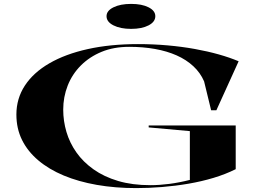

<svg xmlns="http://www.w3.org/2000/svg" viewBox="-20 -949 1320 984"><path d="M742 -296V-306H1188V-82Q1136 -56 1074.5 -37.5Q1013 -19 946 -7.5Q879 4 810.5 9.5Q742 15 678 15Q570 15 476 -1.5Q382 -18 306.5 -49.5Q231 -81 176.5 -127Q122 -173 93 -231.5Q64 -290 64 -362Q64 -444 107.5 -510.5Q151 -577 233 -624.5Q315 -672 430 -697.5Q545 -723 687 -723Q765 -723 838.5 -716.5Q912 -710 978.5 -698Q1045 -686 1101.5 -670Q1158 -654 1203 -635L1089 -384H1062L1026 -532Q1007 -576 971 -609.5Q935 -643 885.5 -665Q836 -687 774.5 -698Q713 -709 642 -709Q563 -709 501 -683.5Q439 -658 394.5 -613.5Q350 -569 327 -510.5Q304 -452 304 -387Q304 -329 320.5 -273Q337 -217 371.5 -168Q406 -119 459.5 -81Q513 -43 585.5 -21.5Q658 0 751 0Q796 0 847 -6.5Q898 -13 953 -27V-277ZM652 -929Q707 -929 741.5 -911.5Q776 -894 776 -866Q776 -837 741.5 -819Q707 -801 652 -801Q597 -801 561.5 -819Q526 -837 526 -866Q526 -894 561.5 -911.5Q597 -929 652 -929Z"/></svg>

Font: Kalnia Expanded
Style: Regular
Weight: 400
Width: 7
Designer: Frida Medrano
Foundry: Frida Medrano
Version: Version 1.105